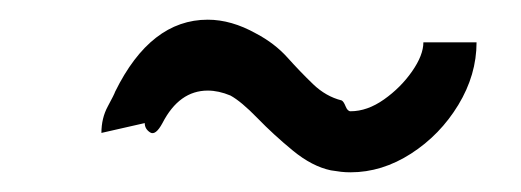

<svg xmlns="http://www.w3.org/2000/svg" viewBox="-20 -525 529 195"><path d="M410 -482H464Q464 -449 445.5 -418.5Q427 -388 397.5 -369Q368 -350 336 -350Q331 -350 326.5 -350.5Q322 -351 316 -352Q297 -356 277.5 -372Q258 -388 241.5 -405Q225 -422 214 -428Q202 -433 191 -433Q162 -433 145 -400Q138 -387 132.5 -390.5Q127 -394 127 -400L83 -390Q83 -405 89.5 -417Q96 -429 97 -432Q133 -505 191 -505Q215 -505 240 -491Q259 -481 272 -466.5Q285 -452 298 -439.5Q311 -427 327 -423Q329 -422 331 -417Q333 -412 336 -412Q353 -412 370 -424Q387 -436 398.5 -452.5Q410 -469 410 -482Z"/></svg>

Font: Syne
Style: Italic
Weight: 400
Italic angle: -9°
Designer: Lucas Descroix
Foundry: Bonjour Monde
Version: Version 2.000; ttfautohint (v1.8.3)